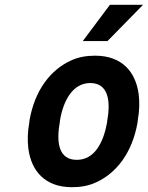

<svg xmlns="http://www.w3.org/2000/svg" viewBox="-20 -770 616 800"><path d="M103 -269 102 -259C95 -220 94 -185 98 -152C110 -58 167 10 280 10C316 10 350 4 380 -10C466 -49 531 -134 553 -259L554 -269C561 -308 562 -343 558 -376C546 -470 489 -538 376 -538C340 -538 306 -532 276 -518C190 -479 125 -394 103 -269ZM427 -269 426 -259C411 -176 374 -104 300 -104C225 -104 214 -175 229 -259L230 -269C244 -351 283 -424 356 -424C430 -424 442 -352 427 -269ZM438 -750 325 -599H428L576 -750Z"/></svg>

Font: Asimov
Style: NarIt
Weight: 500
Designer: Google
Version: Version 2.000980; 2014